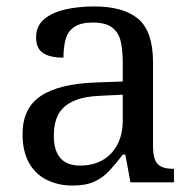

<svg xmlns="http://www.w3.org/2000/svg" viewBox="-20 -566 603 596"><path d="M205 10Q161 10 125.5 -7.5Q90 -25 70 -60.5Q50 -96 50 -150Q50 -230 106.5 -268Q163 -306 278 -310L361 -313V-373Q361 -409 355 -436.5Q349 -464 329 -480Q309 -496 268 -496Q230 -496 210 -482Q190 -468 183.5 -443.5Q177 -419 177 -387Q135 -387 113.5 -401.5Q92 -416 92 -450Q92 -485 116.5 -506Q141 -527 182 -536.5Q223 -546 272 -546Q364 -546 409.5 -507Q455 -468 455 -373V-114Q455 -86 461 -70.5Q467 -55 481 -48.5Q495 -42 517 -42H520V0H385L369 -86H361Q340 -58 320 -36.5Q300 -15 273.5 -2.5Q247 10 205 10ZM228 -52Q269 -52 298.5 -69Q328 -86 344.5 -117.5Q361 -149 361 -191V-272L297 -269Q240 -267 207.5 -252Q175 -237 161 -210.5Q147 -184 147 -145Q147 -114 156 -93.5Q165 -73 183 -62.5Q201 -52 228 -52Z"/></svg>

Font: Noto Serif Armenian
Style: Regular
Weight: 400
Designer: Monotype Design Team
Foundry: Monotype Imaging Inc.
Version: Version 2.007